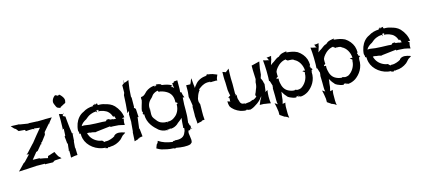

<svg xmlns="http://www.w3.org/2000/svg" viewBox="-63 -1211 4373 1973"><g transform="rotate(-15 2124.0 -224.0)"><path d="M0 9 1 10C28 9 59 7 89 6H100L102 5L181 1L185 0H188L272 1C274 1 276 1 277 0C276 1 276 3 277 4V9C278 8 280 7 282 7H286C310 8 338 8 362 9C362 8 366 5 367 5L383 -5C408 -6 433 -7 457 -9C450 -17 444 -23 439 -30V-26C438 -27 438 -28 437 -29L428 -41C418 -56 409 -76 403 -90H402C380 -85 356 -73 329 -67V-66C326 -61 323 -50 324 -46C301 -51 272 -59 245 -62L237 -68C214 -69 190 -70 167 -70C185 -91 202 -112 219 -134C220 -134 220 -136 220 -137C221 -137 223 -137 223 -138L229 -141C230 -141 233 -143 233 -144C233 -143 237 -143 238 -143L289 -204C291 -204 295 -203 297 -201V-202C296 -203 295 -207 295 -210V-213C295 -214 295 -217 294 -218C295 -217 298 -218 299 -219C300 -219 303 -220 304 -220C320 -241 337 -265 354 -286L358 -305C358 -306 359 -311 358 -311H357C375 -331 396 -355 413 -376L422 -385C422 -386 423 -388 424 -389C425 -389 426 -388 427 -388C441 -406 453 -423 469 -441C446 -442 420 -441 397 -441L386 -440C363 -440 337 -439 315 -439L312 -440L225 -444C223 -444 221 -445 220 -446V-445C221 -444 223 -443 224 -442V-440C223 -440 223 -441 223 -441L129 -456C129 -457 126 -459 126 -460H125C125 -459 121 -459 121 -459H118C91 -460 64 -461 38 -462V-461C46 -451 57 -441 66 -430L82 -420C89 -411 98 -401 104 -392V-393C124 -392 147 -389 168 -388C170 -385 176 -377 174 -373H175C197 -375 225 -376 248 -376L249 -375C254 -375 262 -371 264 -368L265 -369C263 -371 262 -374 261 -378C282 -376 303 -371 324 -370C307 -350 287 -326 269 -304L213 -234C213 -234 212 -234 212 -233L211 -232H210L209 -231L140 -156V-155L139 -154H138L130 -146C128 -143 122 -140 119 -140V-139C127 -139 138 -135 144 -135C124 -114 103 -92 82 -69L67 -60C46 -36 21 -13 0 9ZM423 -383C424 -385 426 -386 427 -388H428C429 -389 431 -389 433 -389C430 -387 426 -385 423 -383ZM433 -389H435L434 -390C434 -390 434 -389 433 -389Z M521 -585 522 -584C522 -578 524 -573 526 -567C538 -544 538 -527 556 -520C564 -517 573 -513 582 -512H583C582 -513 583 -517 583 -519C596 -524 611 -534 621 -539C630 -542 637 -546 642 -551C642 -561 648 -571 646 -582C644 -602 629 -622 609 -642C597 -652 597 -642 588 -639C577 -643 559 -657 556 -649C543 -641 523 -618 522 -594H521ZM542 -289C544 -291 550 -294 554 -294C557 -295 561 -296 564 -297C561 -295 558 -292 557 -289L554 -224C552 -221 547 -216 545 -217V-216C547 -196 551 -169 552 -147L553 -142C554 -141 556 -136 558 -136C556 -116 552 -93 551 -72C550 -70 548 -67 545 -67L546 -66C547 -67 548 -67 550 -66H552C552 -65 552 -64 553 -63L554 -59C555 -36 554 -12 553 10H554C575 6 598 1 624 1C623 -20 622 -44 622 -65L621 -74C621 -75 620 -79 619 -80C620 -100 623 -122 624 -143L626 -146V-147L627 -148V-149L631 -215C632 -219 638 -224 640 -225V-226C637 -225 630 -225 627 -227L618 -292C615 -333 608 -374 606 -413C599 -414 592 -421 583 -424V-428C583 -428 584 -432 583 -432C585 -432 588 -438 589 -439V-440C593 -444 597 -451 601 -453L600 -454C596 -448 586 -446 581 -440C581 -442 581 -445 580 -446C569 -449 559 -452 549 -454H548C549 -432 549 -408 549 -386L547 -301C546 -297 544 -291 542 -289Z M693 -238C694 -236 697 -232 697 -230C700 -222 702 -210 697 -203C696 -202 695 -202 694 -201H695C696 -201 697 -203 698 -203C713 -209 715 -202 707 -202V-201C708 -201 710 -201 710 -200C716 -192 713 -190 713 -192C713 -193 713 -195 712 -196C712 -180 714 -164 718 -149C739 -67 826 1 923 3C922 4 921 6 920 8L918 10L919 11C920 10 920 9 920 8C923 11 928 11 932 10C939 14 941 18 950 6C950 5 950 4 951 3C951 4 952 4 952 5C955 9 972 8 972 7V6C1016 6 1056 -10 1089 -35C1110 -53 1120 -73 1137 -80C1144 -84 1151 -88 1157 -94C1156 -95 1150 -98 1142 -100C1118 -108 1071 -122 1041 -93C1040 -92 1038 -88 1039 -87C1027 -79 1011 -72 995 -67C979 -62 964 -58 942 -59L941 -60C940 -59 932 -59 931 -57C931 -56 930 -56 930 -55C925 -56 919 -65 908 -75V-76C895.4 -77.1 883.7 -80.1 873 -84C833 -99 799 -129 784 -169C781 -175 778 -183 777 -190H803L806 -187L835 -184C845 -182 856 -179 864 -177H865C873 -179 885 -182 895 -182L998 -194C1007 -195 1017 -196 1026 -197C1025 -196 1025 -194 1025 -193C1026 -192 1025 -190 1025 -190V-189H1053L1111 -185C1132 -182 1155 -175 1172 -171H1173C1172 -185 1171 -216 1180 -225L1179 -226C1179 -223 1176 -221 1174 -219C1176 -227 1184 -236 1175 -239C1172 -240 1166 -241 1162 -242C1164 -243 1165 -243 1166 -246C1167 -247 1169 -245 1173 -247C1178 -249 1185 -249 1189 -248V-249C1185 -298 1160 -345 1126 -382C1099 -410 1065 -422 1032 -430C1010 -438 986 -441 961 -440C961 -441 960 -442 959 -443C955 -447 954 -454 954 -457C951 -456 952 -462 942 -457C938 -455 931 -451 928 -447C929 -451 929 -457 927 -461C925 -468 927 -466 922 -457C921 -455 921 -453 922 -452C921 -453 916 -455 915 -455C913 -456 910 -451 909 -447L910 -446C910 -445 910 -444 911 -443C870 -443 830 -432 798 -411C755 -393 725 -354 709 -312C701 -290 695 -264 694 -240L695 -239V-236ZM742 -274C754 -298 777 -316 805 -330C820 -341 836 -359 866 -370C882 -377 902 -381 921 -382C925.8 -377.2 930.7 -371.6 933 -367L934 -368C932 -372 930 -381 930 -387C930 -396 936 -394 939 -388C940 -398 958 -393 948 -379C948 -378 946 -377 946 -377V-376C965 -377 983 -373 1000 -367C1017 -360 1037 -352 1051 -335C1064 -321 1074 -301 1080 -283H1081C1081 -284 1085 -286 1087 -286H1093V-285C1097 -275 1100 -265 1102 -255C1092 -256 1083 -258 1073 -258L1070 -261L1038 -264C1036 -266 1034 -270 1034 -272H1007C1007 -268 1002 -265 999 -263C998 -263 993 -259 993 -258C984 -259 970 -261 960 -261L894 -263H891L825 -267C807 -270 784 -273 768 -275ZM908 -443C900 -450 906 -449 909 -447C908 -445 908 -443 908 -443ZM954 -457C954 -458 955 -459 955 -459H961C959 -458 956 -458 954 -457ZM961 -459H966V-460C965 -460 963 -460 961 -459Z M1228 16 1229 17C1240 14 1253 9 1266 6C1268 5 1271 1 1272 -1C1273 -1 1275 0 1276 0C1277 0 1280 0 1280 1H1281C1279 -1 1282 -4 1283 -5C1294 -8 1307 -10 1319 -11C1317 -39 1312 -68 1310 -97C1308 -98 1305 -98 1303 -98C1305 -100 1306 -103 1307 -104L1321 -213C1322 -214 1322 -215 1322 -216C1323 -215 1324 -215 1325 -215L1331 -212V-213C1330 -242 1328 -272 1326 -301L1318 -310C1316 -312 1310 -316 1308 -316C1310 -317 1313 -324 1313 -326L1314 -421C1314 -425 1316 -429 1318 -431L1317 -432C1315 -429 1312 -426 1309 -424L1315 -515C1318 -547 1325 -578 1328 -607V-608C1315 -600 1298 -596 1285 -591C1283.1 -592.9 1276.3 -596 1274 -596C1279 -600 1284 -613 1284 -619H1283C1283 -618 1281 -615 1280 -613L1275 -600C1274 -599 1271 -596 1270 -596V-595C1273 -595 1277 -593 1279 -591L1255 -573L1254 -574C1254 -547 1254 -519 1253 -492L1244 -469L1239 -374C1237 -343 1233 -311 1231 -282H1232C1236 -288 1246 -294 1253 -299C1251 -296 1250 -291 1249 -288L1245 -270C1245 -270 1244 -267 1243 -267C1244 -241 1245 -212 1245 -186C1245 -185 1245 -184 1246 -183C1245 -182 1245 -180 1244 -179L1236 -84C1236 -84 1235 -82 1234 -82V-79L1233 -75C1232 -44 1230 -13 1228 16Z M1379 -255C1381 -255 1383 -256 1384 -256C1386 -256 1388 -255 1389 -254C1389 -253 1388 -252 1388 -252C1385 -245 1378 -236 1385 -226V-225C1388 -226 1392 -226 1394 -226C1395 -226 1396 -223 1395 -221H1394C1394 -133 1447 -77 1496 -35C1519 -19 1542 -8 1577 -8C1578 -8 1580 -10 1581 -11C1583 -11 1586 1 1586 4L1587 3C1587 1 1586 -2 1586 -5C1586 -17 1593 -19 1595 -13C1597 -10 1597 -5 1597 -3C1598 -5 1600 -9 1602 -10C1612 -18 1615 -15 1623 -11H1624C1651 -13 1672 -22 1692 -37C1708 -55 1739 -71 1755 -91C1753 -76 1751 -59 1750 -44L1747 4C1746 6 1746 7 1745 8C1742 17 1755 15 1755 16C1755 32 1752 48 1745 60C1728 110 1687 121 1631 115C1632 116 1628 123 1624 118C1623 117 1622 114 1623 113H1622C1622 122 1605 114 1605 125C1543.5 116.2 1501.5 103 1458 74C1455 80 1453 87 1451 94L1438 108C1433 120 1428 133 1424 145L1425 146C1442 156 1457 164 1472 169C1506 178 1552 190 1594 190V191C1595 190 1602 191 1604 191C1607 191 1607 195 1604 198C1603 198 1602 199 1603 199C1602 199 1602 200 1602 200C1603 200 1605 199 1607 198C1618 195 1620 191 1621 192C1679 203 1735 207 1771 196C1778 192 1784 186 1790 181C1806 147 1775 86 1790 56C1795 59 1788 48 1801 53C1801 53 1803 54 1804 54C1805 55 1811 54 1811 50C1811 49 1811 46 1810 44C1811 44 1812 43 1813 42C1817 39 1814 37 1819 39C1824 40 1830 44 1833 46H1834C1831 43 1826 38 1823 33C1817 22 1832 18 1820 7L1818 5L1816 4C1817 4 1816 2 1816 2L1811 -18C1810 -20 1809 -23 1808 -25C1810 -51 1816 -81 1816 -109L1817 -158C1817 -176 1816 -196 1817 -215L1821 -283V-290C1823 -290 1826 -289 1827 -289C1830 -289 1835 -288 1837 -287L1838 -288C1835 -297 1831 -306 1828 -316L1822 -345C1820 -346 1812 -349 1810 -348C1812 -365 1814 -390 1813 -409V-475H1812C1799 -474 1787 -473 1775 -472L1774 -463C1768 -461 1762 -460 1755 -459L1758 -423C1759 -417 1761 -411 1762 -405C1758 -410 1753 -415 1749 -420C1735.4 -420 1737.3 -428 1727 -427C1734 -428 1746 -430 1752 -431C1747 -436 1742 -441 1737 -445C1714 -457 1679 -465 1648 -469C1645 -469 1640 -476 1636 -481C1621 -486 1605 -490 1588 -490H1587C1588 -489 1588 -488 1589 -488C1591 -485 1591 -483 1594 -481H1591C1587 -480 1578 -479 1577 -472C1575 -473 1572 -475 1570 -476H1568L1569 -477C1570 -479 1573 -481 1574 -483H1573C1536 -482 1505 -468 1479 -449C1462 -430 1441 -411 1428 -408C1421 -407 1413 -406 1407 -403V-402C1405 -393 1406 -381 1407 -371C1403 -345 1381 -294 1379 -255ZM1381 -224C1382 -224 1383 -225 1384 -225H1381ZM1462 -253C1458 -253 1465 -264 1469 -260V-261C1468 -261 1466 -262 1464 -264C1460 -303 1474 -337 1508 -366C1522 -378 1526 -391 1538 -401C1554 -413 1572 -422 1592 -424C1592 -422 1594 -418 1595 -415C1595 -414 1596 -414 1596 -413C1622 -409 1649 -401 1671 -389C1725 -361 1740 -314 1736 -262L1735 -261H1737C1752 -252 1752 -254 1752 -253C1753 -251 1755 -246 1756 -244C1749 -244 1738 -233 1742 -233H1743C1743 -182 1718 -138 1688 -117C1668 -101 1648 -89 1615 -89C1614 -90 1610 -92 1608 -92L1605 -83V-82H1604C1602 -84 1600 -89 1599 -90C1585 -89 1569 -90 1556 -95C1529 -102 1512 -115 1494 -140C1491 -144 1489 -147 1486 -151V-148C1482 -155 1477 -162 1473 -169C1458 -193 1465 -219 1465 -251C1465 -252 1466 -254 1467 -255H1466C1465 -254 1463 -253 1462 -253ZM1481 -158C1481 -157 1482 -156 1483 -156C1482 -157 1482 -158 1481 -159ZM1483 -156C1485 -155 1487 -156 1486 -154V-151C1485 -153 1484 -154 1483 -156ZM1588 -414C1591 -414 1593 -413 1596 -413C1596 -412 1597 -412 1597 -411ZM1597 -411C1603 -402 1609 -407 1609 -407C1605 -408 1601 -410 1597 -411ZM1601 200H1602ZM1630 114C1630 115 1631 114 1631 115V114Z M1882 -278C1883 -272 1887 -260 1888 -252L1897 -195C1898 -187 1898 -179 1899 -172C1897 -174 1893 -177 1893 -180H1892C1892 -178 1893 -175 1894 -173V-95C1894 -88 1893 -77 1893 -71V-70C1893 -63 1895 -54 1895 -47L1897 -24C1898 -14 1899 -2 1898 7L1899 8C1912 5 1928 0 1944 -2L1952 -9C1960 -10 1971 -12 1979 -11V-12C1978 -25 1976 -43 1976 -57V-99C1976 -112 1977 -127 1977 -140V-179C1976 -178 1975 -181 1975 -181L1971 -196V-197L1969 -198C1966 -216 1967 -237 1975 -253C1982 -279 1995 -302 2009 -319C2010 -318 2012 -318 2013 -318C2013 -318 2011 -317 2009 -319L2010 -320H2009V-319C2009 -319 2008 -320 2008 -321C2007 -323 2006 -325 2004 -326C2010 -330 2017 -335 2024 -341C2050 -361 2086 -378 2126 -373C2127 -372 2129 -369 2130 -368C2130 -370 2129 -372 2130 -374C2132 -382 2138 -371 2138 -367H2139C2157 -368 2169 -369 2178 -368C2184 -369 2189 -369 2194 -369C2198 -369 2204 -368 2209 -365V-366C2209 -378 2210 -388 2214 -397L2226 -425C2195 -438 2176 -447 2132 -452C2130 -454 2128 -455 2126 -456C2124 -456 2122 -458 2121 -460L2120 -459C2121 -458 2122 -454 2122 -452C2121 -447 2114 -445 2110 -445C2109 -445 2108 -446 2108 -446L2107 -445C2108 -445 2109 -444 2109 -444V-442C2058 -440 2014 -416 1991 -384C1982 -374 1973 -363 1967 -352C1967 -358 1966 -364 1966 -370L1963 -392C1961 -413 1959 -436 1958 -457C1952 -451 1949 -438 1944 -429V-425C1939 -417 1935 -407 1931 -400C1925 -400 1917 -402 1909 -401C1902 -401 1894 -403 1889 -402H1888C1889 -386 1889 -366 1888 -349L1887 -326C1886 -311 1883 -292 1882 -279ZM2109 -441C2107 -439 2102 -440 2109 -441Z M2254 -133C2254 -113 2256 -96 2261 -80C2279 -46 2317 -19 2357 -4C2370.9 0.6 2426 15.5 2426 -2C2429 4 2443 14 2439 8V7L2440 6C2447 10 2453 9 2457 9C2458 10 2458 11 2458 11C2477 7 2499 -2 2520 -17C2554 -36 2583 -63 2604 -95C2602 -85 2597 -74 2592 -64L2588 -63C2581 -44 2572 -27 2566 -11C2578 -11 2595 -11 2608 -10L2625 -7C2644 -5 2664 -1 2680 2H2681C2678 -19 2675 -45 2676 -69V-70C2676 -93 2679 -118 2682 -139H2681C2676 -132 2659 -130 2651 -124C2655 -127 2658 -133 2661 -138L2670 -210C2669 -210 2668 -209 2668 -209C2668 -209 2668 -210 2667 -210L2660 -242C2657 -253 2649 -265 2646 -273C2649 -283 2655 -296 2658 -309L2664 -373C2668 -397 2673 -422 2677 -444H2676C2659 -440 2639 -434 2620 -430L2590 -423C2590 -422 2590 -423 2589 -423L2590 -422V-373C2591 -340 2593 -308 2594 -276H2593C2593 -275 2592 -273 2592 -272L2585 -246C2585 -218 2579 -194 2569 -174C2561 -154 2559 -143 2550 -130C2550 -127 2549 -122 2549 -118C2551 -110 2551 -108 2553 -107C2554 -107 2555 -106 2556 -105C2546 -94 2533 -86 2517 -79C2500 -84 2489 -65 2457 -66C2448 -64 2439 -63 2429 -63C2431 -61 2429 -57 2421 -65L2422 -66C2390 -66 2376 -78 2369 -115C2362 -130 2361 -151 2363 -170V-171C2361 -170 2355 -170 2353 -172H2352C2349 -173 2347 -174 2345 -175C2348 -175 2350 -176 2352 -177C2355 -178 2360 -177 2362 -177C2360 -178 2356 -181 2355 -183L2354 -184C2354 -185 2351 -188 2351 -188C2352 -221 2352 -257 2352 -291L2350 -354C2350 -387 2351 -423 2353 -454H2352C2344 -448 2333 -437 2322 -431C2321 -429 2319 -424 2316 -423C2316 -424 2317 -425 2317 -426C2306 -429 2295 -435 2283 -438L2282 -388C2282 -368 2283 -345 2285 -325L2287 -244C2289 -223 2295 -199 2298 -182C2294 -182 2287 -178 2285 -175C2281 -171 2274 -167 2270 -166C2277.7 -166 2284.8 -161.1 2291 -158C2290 -158 2289 -159 2288 -159C2285 -159 2282 -161 2281 -163V-162C2282 -161 2284 -157 2284 -154C2285 -145 2283 -132 2279 -124C2272 -127 2260 -131 2254 -133ZM2280 -124C2287 -131 2284 -123 2285 -122C2285 -122 2283 -123 2280 -124ZM2549 -111H2550C2550 -112 2549 -115 2549 -117ZM2549 -118C2548.8 -120.4 2548.1 -121.8 2549 -120ZM2670 -210 2671 -211 2670 -212Z M2717 -444C2720 -409 2724 -369 2724 -331V-264C2724 -251 2723 -235 2722 -224V-223C2724 -224 2729 -221 2730 -219L2743 -176C2743 -175 2744 -174 2745 -174C2745 -164 2743 -154 2742 -143C2742 -142 2741 -142 2741 -142H2740C2741 -131 2741 -120 2741 -109L2742 -66V-15C2742 1 2744 19 2747 32C2742 24 2726 19 2719 12L2718 13C2721 26 2726 43 2728 59L2735 105V140C2749 149 2764 159 2777 169C2778 169 2780 172 2780 172C2780 171 2782 171 2783 171C2799 176 2814 185 2825 195V194C2823 181 2820 164 2820 148V76C2821 62 2823 45 2826 33H2825C2823 35 2816 37 2811 37C2807 37 2800 38 2796 40C2799 28 2804 12 2806 -1L2810 -41C2813 -55 2815 -70 2816 -85C2827 -66 2838 -47 2854 -31C2862 -18 2872 -12 2885 -6C2904 3 2926 11 2949 12H2950C2950 0 2954 4 2967 3L2966 4H2967V3C2970 2 2974 1 2977 -1C2976 1 2975 4 2975 7C2982 9 2990 11 2993 13C2994 13 2994 14 2994 15H2995C3023 14 3051 4 3076 -12C3128 -49 3175 -112 3169 -200L3171 -201V-202C3169 -206 3172 -223 3181 -223C3183 -223 3186 -222 3187 -221V-222C3182 -222 3182 -235 3181 -235C3179 -236 3174 -238 3171 -239C3165.7 -247.9 3171.4 -254.4 3176 -259C3174.6 -257.6 3172.4 -256.4 3171 -255C3165 -252 3163 -257 3165 -264C3166 -267 3170 -273 3172 -275C3172 -296 3168 -317 3162 -337C3148 -376 3120 -410 3083 -434C3047 -452 3014 -457 2974 -461V-462H2973C2973 -462 2970 -465 2967 -465V-466C2970 -469 2974 -471 2977 -473C2962 -472 2947 -469 2932 -466C2908 -461 2893 -448 2885 -440V-438C2884 -438 2884 -439 2883 -439C2856 -433 2844 -417 2822 -403C2809 -395 2794 -386 2783 -376C2787 -389 2794 -407 2798 -423L2801 -429C2802 -442 2806 -456 2809 -467V-468C2797 -466 2783 -463 2770 -463C2766 -462 2761 -463 2759 -465L2758 -464C2761 -463 2764 -459 2766 -455L2770 -443C2772 -438 2776 -433 2780 -428C2775 -431 2768 -433 2763 -434H2762C2747 -436 2730 -441 2717 -445ZM2801 -222C2806 -244 2814 -237 2821 -244C2820 -258 2819 -271 2820 -283C2818 -305 2838 -331 2866 -358C2888 -377 2914 -391 2944 -394C2944 -391 2949 -386 2952 -384C2956 -381 2956 -386 2963 -376V-374C2963.7 -374.7 2969.8 -379.2 2976 -378H2977V-377C2990 -376 3016 -379 3029 -364C3075 -343 3105 -288 3107 -232C3106 -233 3100 -234 3097 -234C3092 -234 3088 -236 3086 -234C3084 -232 3080 -232 3078 -232C3081 -231 3086 -228 3089 -225C3105 -211 3104 -213 3099 -205V-206L3098 -205V-201C3098 -145 3062 -91 3019 -67C3008 -63 2995 -60 2981 -60C2981 -61 2978 -62 2977 -62C2961 -63 2960 -71 2953 -66V-65C2952 -64 2951 -64 2950 -63C2926 -64 2904 -71 2887 -80C2851 -98 2833 -131 2825 -177C2821 -192 2821 -209 2823 -223V-224C2815 -220 2805 -230 2801 -222ZM2952 -64 2953 -65C2953 -64 2953 -64 2952 -64ZM2967 4H2968C2970 5 2972 6 2975 7V9C2974 17 2975 18 2967 5ZM3171 -199H3172V-200C3171 -200 3171 -199 3171 -199ZM3171 -201C3174 -204 3178 -206 3174 -202L3172 -200Z M3222 -444C3225 -409 3229 -369 3229 -331V-264C3229 -251 3228 -235 3227 -224V-223C3229 -224 3234 -221 3235 -219L3248 -176C3248 -175 3249 -174 3250 -174C3250 -164 3248 -154 3247 -143C3247 -142 3246 -142 3246 -142H3245C3246 -131 3246 -120 3246 -109L3247 -66V-15C3247 1 3249 19 3252 32C3247 24 3231 19 3224 12L3223 13C3226 26 3231 43 3233 59L3240 105V140C3254 149 3269 159 3282 169C3283 169 3285 172 3285 172C3285 171 3287 171 3288 171C3304 176 3319 185 3330 195V194C3328 181 3325 164 3325 148V76C3326 62 3328 45 3331 33H3330C3328 35 3321 37 3316 37C3312 37 3305 38 3301 40C3304 28 3309 12 3311 -1L3315 -41C3318 -55 3320 -70 3321 -85C3332 -66 3343 -47 3359 -31C3367 -18 3377 -12 3390 -6C3409 3 3431 11 3454 12H3455C3455 0 3459 4 3472 3L3471 4H3472V3C3475 2 3479 1 3482 -1C3481 1 3480 4 3480 7C3487 9 3495 11 3498 13C3499 13 3499 14 3499 15H3500C3528 14 3556 4 3581 -12C3633 -49 3680 -112 3674 -200L3676 -201V-202C3674 -206 3677 -223 3686 -223C3688 -223 3691 -222 3692 -221V-222C3687 -222 3687 -235 3686 -235C3684 -236 3679 -238 3676 -239C3670.7 -247.9 3676.4 -254.4 3681 -259C3679.6 -257.6 3677.4 -256.4 3676 -255C3670 -252 3668 -257 3670 -264C3671 -267 3675 -273 3677 -275C3677 -296 3673 -317 3667 -337C3653 -376 3625 -410 3588 -434C3552 -452 3519 -457 3479 -461V-462H3478C3478 -462 3475 -465 3472 -465V-466C3475 -469 3479 -471 3482 -473C3467 -472 3452 -469 3437 -466C3413 -461 3398 -448 3390 -440V-438C3389 -438 3389 -439 3388 -439C3361 -433 3349 -417 3327 -403C3314 -395 3299 -386 3288 -376C3292 -389 3299 -407 3303 -423L3306 -429C3307 -442 3311 -456 3314 -467V-468C3302 -466 3288 -463 3275 -463C3271 -462 3266 -463 3264 -465L3263 -464C3266 -463 3269 -459 3271 -455L3275 -443C3277 -438 3281 -433 3285 -428C3280 -431 3273 -433 3268 -434H3267C3252 -436 3235 -441 3222 -445ZM3306 -222C3311 -244 3319 -237 3326 -244C3325 -258 3324 -271 3325 -283C3323 -305 3343 -331 3371 -358C3393 -377 3419 -391 3449 -394C3449 -391 3454 -386 3457 -384C3461 -381 3461 -386 3468 -376V-374C3468.7 -374.7 3474.8 -379.2 3481 -378H3482V-377C3495 -376 3521 -379 3534 -364C3580 -343 3610 -288 3612 -232C3611 -233 3605 -234 3602 -234C3597 -234 3593 -236 3591 -234C3589 -232 3585 -232 3583 -232C3586 -231 3591 -228 3594 -225C3610 -211 3609 -213 3604 -205V-206L3603 -205V-201C3603 -145 3567 -91 3524 -67C3513 -63 3500 -60 3486 -60C3486 -61 3483 -62 3482 -62C3466 -63 3465 -71 3458 -66V-65C3457 -64 3456 -64 3455 -63C3431 -64 3409 -71 3392 -80C3356 -98 3338 -131 3330 -177C3326 -192 3326 -209 3328 -223V-224C3320 -220 3310 -230 3306 -222ZM3457 -64 3458 -65C3458 -64 3458 -64 3457 -64ZM3472 4H3473C3475 5 3477 6 3480 7V9C3479 17 3480 18 3472 5ZM3676 -199H3677V-200C3676 -200 3676 -199 3676 -199ZM3676 -201C3679 -204 3683 -206 3679 -202L3677 -200Z M3733 -238C3734 -236 3737 -232 3737 -230C3740 -222 3742 -210 3737 -203C3736 -202 3735 -202 3734 -201H3735C3736 -201 3737 -203 3738 -203C3753 -209 3755 -202 3747 -202V-201C3748 -201 3750 -201 3750 -200C3756 -192 3753 -190 3753 -192C3753 -193 3753 -195 3752 -196C3752 -180 3754 -164 3758 -149C3779 -67 3866 1 3963 3C3962 4 3961 6 3960 8L3958 10L3959 11C3960 10 3960 9 3960 8C3963 11 3968 11 3972 10C3979 14 3981 18 3990 6C3990 5 3990 4 3991 3C3991 4 3992 4 3992 5C3995 9 4012 8 4012 7V6C4056 6 4096 -10 4129 -35C4150 -53 4160 -73 4177 -80C4184 -84 4191 -88 4197 -94C4196 -95 4190 -98 4182 -100C4158 -108 4111 -122 4081 -93C4080 -92 4078 -88 4079 -87C4067 -79 4051 -72 4035 -67C4019 -62 4004 -58 3982 -59L3981 -60C3980 -59 3972 -59 3971 -57C3971 -56 3970 -56 3970 -55C3965 -56 3959 -65 3948 -75V-76C3935.4 -77.1 3923.7 -80.1 3913 -84C3873 -99 3839 -129 3824 -169C3821 -175 3818 -183 3817 -190H3843L3846 -187L3875 -184C3885 -182 3896 -179 3904 -177H3905C3913 -179 3925 -182 3935 -182L4038 -194C4047 -195 4057 -196 4066 -197C4065 -196 4065 -194 4065 -193C4066 -192 4065 -190 4065 -190V-189H4093L4151 -185C4172 -182 4195 -175 4212 -171H4213C4212 -185 4211 -216 4220 -225L4219 -226C4219 -223 4216 -221 4214 -219C4216 -227 4224 -236 4215 -239C4212 -240 4206 -241 4202 -242C4204 -243 4205 -243 4206 -246C4207 -247 4209 -245 4213 -247C4218 -249 4225 -249 4229 -248V-249C4225 -298 4200 -345 4166 -382C4139 -410 4105 -422 4072 -430C4050 -438 4026 -441 4001 -440C4001 -441 4000 -442 3999 -443C3995 -447 3994 -454 3994 -457C3991 -456 3992 -462 3982 -457C3978 -455 3971 -451 3968 -447C3969 -451 3969 -457 3967 -461C3965 -468 3967 -466 3962 -457C3961 -455 3961 -453 3962 -452C3961 -453 3956 -455 3955 -455C3953 -456 3950 -451 3949 -447L3950 -446C3950 -445 3950 -444 3951 -443C3910 -443 3870 -432 3838 -411C3795 -393 3765 -354 3749 -312C3741 -290 3735 -264 3734 -240L3735 -239V-236ZM3782 -274C3794 -298 3817 -316 3845 -330C3860 -341 3876 -359 3906 -370C3922 -377 3942 -381 3961 -382C3965.8 -377.2 3970.7 -371.6 3973 -367L3974 -368C3972 -372 3970 -381 3970 -387C3970 -396 3976 -394 3979 -388C3980 -398 3998 -393 3988 -379C3988 -378 3986 -377 3986 -377V-376C4005 -377 4023 -373 4040 -367C4057 -360 4077 -352 4091 -335C4104 -321 4114 -301 4120 -283H4121C4121 -284 4125 -286 4127 -286H4133V-285C4137 -275 4140 -265 4142 -255C4132 -256 4123 -258 4113 -258L4110 -261L4078 -264C4076 -266 4074 -270 4074 -272H4047C4047 -268 4042 -265 4039 -263C4038 -263 4033 -259 4033 -258C4024 -259 4010 -261 4000 -261L3934 -263H3931L3865 -267C3847 -270 3824 -273 3808 -275ZM3948 -443C3940 -450 3946 -449 3949 -447C3948 -445 3948 -443 3948 -443ZM3994 -457C3994 -458 3995 -459 3995 -459H4001C3999 -458 3996 -458 3994 -457ZM4001 -459H4006V-460C4005 -460 4003 -460 4001 -459Z"/></g></svg>

Font: Charger Mayhem
Style: Regular
Weight: 400
Designer: Jasper
Foundry: Cannot Into Space Fonts
Version: Version 0.98